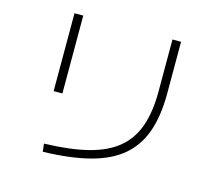

<svg xmlns="http://www.w3.org/2000/svg" viewBox="-111 -903 1221 1079"><g transform="rotate(15 500.0 -364.0)"><path d="M218 -11Q368 -15 472.5 -41.5Q577 -68 641 -121Q705 -174 734.5 -257.5Q764 -341 764 -461V-763H814V-462Q814 -332 781.5 -239.5Q749 -147 679 -87.5Q609 -28 496 1.5Q383 31 223 35ZM194 -310V-763H245V-310Z"/></g></svg>

Font: M PLUS 2 Thin Light
Style: Regular
Weight: 300
Version: Version 1.001